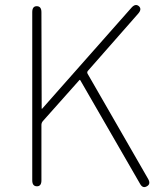

<svg xmlns="http://www.w3.org/2000/svg" viewBox="-20 -751 647 774"><path d="M129 0Q110 0 110 -24V-702Q110 -726 128 -726Q147 -726 147 -702L148 -315Q148 -310 151 -314L510 -720Q526 -738 540 -726Q553 -714 537 -696L334 -465Q330 -460 333 -454L577 -30Q589 -9 572 0Q555 10 544 -11L304 -427Q302 -431 299 -427L153 -263Q147 -256 147 -247V-24Q147 0 129 0Z"/></svg>

Font: Resource Han Rounded JP ExtraLight
Style: Regular
Weight: 250
Designer: Cyano Hao (round all glyphs); Ryoko NISHIZUKA 西塚涼子 (kana, bopomofo & ideographs); Paul D. Hunt (Latin, Greek & Cyrillic)
Foundry: Cyano Hao
Version: 0.990